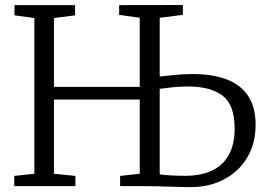

<svg xmlns="http://www.w3.org/2000/svg" viewBox="-20 -764 1084 788"><path d="M762.5 4Q750 4 726 3.5Q702 3 673.8 2Q645.5 1 619.8 0.5Q594 0 577.5 0H473V-42L553.5 -51V-355.5H201.5V-51L289.5 -42V0H38.5V-42L121 -51V-690L39.5 -701V-743H288V-701L201.5 -690V-407.5H553.5V-691L469 -703V-743L730.5 -743.5V-703L635.5 -691V-450Q671.5 -454 704.2 -457Q737 -460 771 -460Q854.5 -460 912 -437.5Q969.5 -415 999.2 -369Q1029 -323 1029 -252.5Q1029 -174 994 -116.5Q959 -59 899 -27.5Q839 4 762.5 4ZM740 -42.5Q805 -42.5 850.2 -64Q895.5 -85.5 919.2 -128.5Q943 -171.5 943 -236Q943 -334 893.5 -371.5Q844 -409 752.5 -409Q719.5 -409 692 -406.2Q664.5 -403.5 635.5 -399.5V-48.5Q649.5 -46 677.5 -44.2Q705.5 -42.5 740 -42.5Z"/></svg>

Font: Merriweather 24pt Light
Style: Regular
Weight: 300
Designer: Eben Sorkin
Foundry: Eben Sorkin
Version: Version 2.100